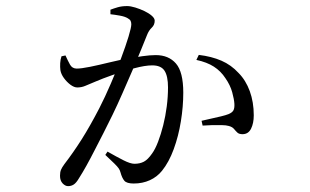

<svg xmlns="http://www.w3.org/2000/svg" viewBox="-20 -579 1040 645"><path d="M208.7 46.3Q199.2 46.3 190.4 37.1Q181.6 27.8 181.6 11.5Q181.6 -0.5 184.8 -8.4Q188 -16.3 196.3 -27.6Q226.2 -66.5 254.2 -110.6Q282.1 -154.7 313.4 -215Q333.1 -253.5 352.2 -297.9Q371.4 -342.2 386.9 -383.6Q402.4 -425 411.8 -455.9Q421.1 -486.8 421.1 -497.3Q421.1 -503.9 418.8 -508.8Q416.5 -513.7 409.1 -517.7Q399.9 -523.4 382.8 -526.5Q365.6 -529.6 351 -531.2V-546.4Q361.8 -550.6 375.6 -554.6Q389.4 -558.6 406.9 -558.6Q418.8 -558.6 434.6 -553.7Q450.3 -548.9 465.2 -541.8Q480 -534.7 489.9 -526.1Q499.7 -517.6 499.7 -509.5Q499.7 -495.3 489.8 -486Q479.8 -476.7 473.7 -460.8Q466.2 -442.5 453.7 -411.4Q441.2 -380.3 425 -342.8Q408.8 -305.4 391.7 -266.4Q374.7 -227.5 357.8 -192.7Q343 -161.9 327.6 -132.1Q312.2 -102.2 297.9 -74.3Q283.6 -46.3 270.4 -22.5Q257.2 1.2 245.8 19Q236.4 35.2 227.9 40.7Q219.4 46.3 208.7 46.3ZM429.3 37.5Q405.6 37.5 397.7 28.1Q389.8 18.8 384.6 -0.5Q382.8 -7.3 378.7 -13.4Q374.5 -19.5 364.1 -29.7Q353.7 -39.9 333.8 -58.6L341.2 -69.7Q371.5 -52.4 394.8 -40.6Q418.1 -28.8 431.7 -28.8Q449.9 -28.8 463.3 -35.8Q476.8 -42.9 490.9 -63.3Q501.6 -78.1 511.1 -102.9Q520.6 -127.7 528.3 -158.2Q536 -188.8 540.2 -221.5Q544.4 -254.2 544.4 -285.5Q544.4 -323.1 532.8 -341.2Q521.2 -359.4 491.3 -359.4Q467.4 -359.4 430.8 -349.6Q394.2 -339.9 358.6 -327.2Q322.9 -314.6 301.6 -305.3Q278.9 -295.9 266.5 -290.6Q254.1 -285.2 239.5 -285.2Q229.1 -285.2 216.7 -294.3Q204.4 -303.5 194.7 -316.8Q185.1 -330 182.9 -343.3Q181.5 -354 182.2 -366.7Q183 -379.5 186.6 -389.9L200 -392.7Q207.6 -375.6 215.1 -362.1Q222.5 -348.6 237.9 -348.6Q252.7 -348.6 282.2 -354.5Q311.7 -360.5 346.6 -369.1Q381.5 -377.7 413.5 -383.1Q430.5 -386.3 457.3 -390.1Q484.1 -393.9 503.1 -393.9Q546.6 -393.9 571.1 -365.6Q595.7 -337.3 595.7 -267.7Q595.7 -220.9 587.6 -171.2Q579.6 -121.6 563.6 -77.9Q547.7 -34.3 524.2 -5.2Q507.6 15.4 483.3 26.4Q458.9 37.5 429.3 37.5ZM794.9 -128.2Q783.1 -128.2 777.4 -133.6Q771.6 -139.1 766 -145.9Q760.4 -152.7 748.7 -155.8Q740.5 -158.4 724.8 -158.7Q709 -158.9 691.5 -158.6Q673.9 -158.2 660.7 -157.1L657.1 -173.2Q672.2 -176.8 689.6 -180.6Q707 -184.4 722.8 -188.2Q738.7 -192 748.1 -195.8Q760.3 -201 764.2 -208.4Q768.2 -215.8 767.4 -230.2Q766.6 -245.1 760.1 -269Q753.6 -292.9 737.3 -316.3Q721.9 -340 698.5 -355.1Q675 -370.2 639.7 -377.7L647.8 -394.6Q691.1 -389.4 723.9 -375.1Q756.7 -360.8 781.2 -334.1Q805.8 -309.4 819.2 -272.5Q832.5 -235.7 832.5 -191.7Q832.5 -165 823.4 -146.7Q814.3 -128.4 794.9 -128.2Z"/></svg>

Font: Noto Serif KR ExtraLight
Style: Regular
Weight: 200
Designer: Ryoko NISHIZUKA 西塚涼子 (kana & ideographs); Frank Grießhammer (Latin, Greek & Cyrillic); Wenlong ZHANG 张文龙 (bopomofo); San
Foundry: Adobe
Version: Version 2.002-H1;hotconv 1.1.0;makeotfexe 2.6.0